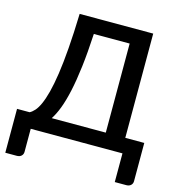

<svg xmlns="http://www.w3.org/2000/svg" viewBox="-126 -833 1051 1118"><g transform="rotate(15 399.0 -273.5)"><path d="M659.5 -720H216C213.7 -641 210.2 -571.3 205.5 -511C200.8 -450.7 195.2 -398.1 188.5 -353.2C181.8 -308.4 174.4 -270.4 166.3 -239.2C158.1 -208.1 149.5 -182.4 140.5 -162.2C131.5 -142.1 122.1 -126.5 112.3 -115.5C102.4 -104.5 92.7 -96.5 83 -91.5H7V173H77C88 173 96.9 169.8 103.8 163.5C110.6 157.2 114 149 114 139V0H667V173H737C748 173 756.9 169.8 763.8 163.5C770.6 157.2 774 149 774 139V-91.5H659.5ZM326 -628.5H542V-91.5H216C229.3 -111.5 241.8 -136.6 253.3 -166.8C264.8 -196.9 275.3 -233.6 284.8 -276.7C294.3 -319.9 302.5 -370.4 309.5 -428.2C316.5 -486.1 322 -552.8 326 -628.5Z"/></g></svg>

Font: Lato Semibold
Style: Regular
Weight: 600
Designer: Lukasz Dziedzic
Foundry: tyPoland Lukasz Dziedzic
Version: Version 2.006; 2014-01-15